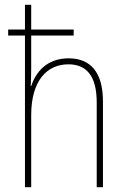

<svg xmlns="http://www.w3.org/2000/svg" viewBox="-20 -780 525 800"><path d="M110 -760H84V-657H14V-632H84V0H110V-300C110 -447 178 -512 265 -512C337 -512 383 -468 383 -353V0H409V-357C409 -479 357 -537 266 -537C173 -537 128 -477 110 -421H108C109 -446 110 -463 110 -494V-632H287V-657H110Z"/></svg>

Font: Noto Sans Oriya Cond Thin
Style: Regular
Weight: 100
Width: 3
Designer: Amélie Bonet and Sol Matas
Foundry: Google LLC
Version: Version 2.006